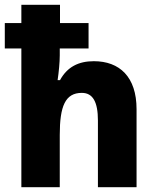

<svg xmlns="http://www.w3.org/2000/svg" viewBox="-20 -780 651 800"><path d="M230 -760H69V-684H0V-578H69V0H229V-218C229 -338 252 -393 321 -393C367 -393 388 -355 388 -278V0H549V-325C549 -460 478 -525 371 -525C307 -525 260 -501 230 -446H220C225 -479 229 -521 229 -549V-578H349V-684H230Z"/></svg>

Font: Noto Sans Lao Looped SemiCondensed ExtraBold
Style: Regular
Weight: 800
Width: 4
Designer: Mark Frömberg, Ben Mitchell
Foundry: The Fontpad Ltd
Version: Version 1.002